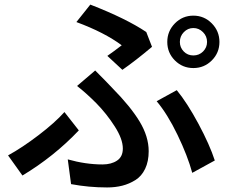

<svg xmlns="http://www.w3.org/2000/svg" viewBox="-20 -782 1017 848"><path d="M774.4 -596.7Q774.4 -572.3 791.5 -554.7Q808.6 -537.1 834 -537.1Q859.4 -537.1 877 -554.7Q894.5 -572.3 894.5 -596.7Q894.5 -622.1 876.5 -640.1Q858.4 -658.2 834 -658.2Q809.6 -658.2 792 -640.1Q774.4 -622.1 774.4 -596.7ZM15.6 -95.7Q78.1 -129.9 150.4 -185.1Q222.7 -240.2 264.6 -287.1L328.1 -206.1Q218.8 -90.8 79.1 -6.8ZM279.3 -78.1Q358.4 -55.7 432.6 -55.7Q471.7 -55.7 497.1 -72.8Q522.5 -89.8 522.5 -126Q522.5 -168 486.8 -223.6Q451.2 -279.3 405.3 -326.2Q359.4 -372.1 320.3 -402.3L400.4 -470.7Q453.1 -418 476.6 -392.6Q556.6 -311.5 596.7 -245.1Q636.7 -178.7 636.7 -114.3Q636.7 -69.3 621.1 -36.6Q605.5 -3.9 578.1 13.2Q550.8 30.3 520 38.1Q489.3 45.9 453.1 45.9Q372.1 45.9 293.9 31.2ZM317.4 -684.6 378.9 -761.7Q537.1 -700.2 626 -640.6L651.4 -575.2Q577.1 -512.7 520.5 -473.6L454.1 -535.2Q482.4 -554.7 517.6 -582Q441.4 -638.7 317.4 -684.6ZM671.9 -335 760.7 -383.8Q806.6 -328.1 856.4 -235.4Q906.2 -142.6 928.7 -73.2L829.1 -18.6Q808.6 -93.8 764.2 -186Q719.7 -278.3 671.9 -335ZM752.4 -515.1Q718.8 -548.8 718.8 -596.7Q718.8 -644.5 752.4 -678.7Q786.1 -712.9 834 -712.9Q881.8 -712.9 915.5 -678.7Q949.2 -644.5 949.2 -596.7Q949.2 -548.8 915.5 -515.1Q881.8 -481.4 834 -481.4Q786.1 -481.4 752.4 -515.1Z"/></svg>

Font: Min Sans SemiBold
Style: Regular
Weight: 600
Designer: Jinseong-Kim, NotoSansCJK, Nunito
Foundry: Jinseong-Kim
Version: Version 1.400;Glyphs 3.1.2 (3151)